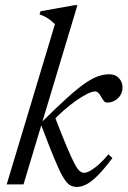

<svg xmlns="http://www.w3.org/2000/svg" viewBox="-20 -730 505 760"><path d="M286.5 -709.5 73 0H6.5L197.5 -634.5Q188.5 -643 180 -649.8Q171.5 -656.5 161.2 -662.2Q151 -668 136.5 -673L140.5 -685.5L275 -709.5ZM142 -238 144.5 -246Q203.5 -304.5 244.8 -341.8Q286 -379 315.5 -399.5Q345 -420 368 -428Q391 -436 413 -436Q437 -436 451 -420.5Q465 -405 465 -384Q465 -366.5 456.5 -353Q448 -339.5 434.2 -331.8Q420.5 -324 403.5 -324Q397 -324 392.2 -329.2Q387.5 -334.5 380.5 -346.5Q374 -358.5 368.5 -363.2Q363 -368 356 -368Q344.5 -368 324.5 -358Q304.5 -348 280 -330.8Q255.5 -313.5 230 -291Q204.5 -268.5 182 -243.5L195.5 -271.5Q225.5 -193.5 244.8 -148Q264 -102.5 275.8 -80.8Q287.5 -59 296 -52.5Q304.5 -46 313 -46Q323.5 -46 339.2 -55.2Q355 -64.5 373.2 -81Q391.5 -97.5 409 -119L425 -104.5Q393.5 -62.5 369 -37.5Q344.5 -12.5 324 -1.2Q303.5 10 283.5 10Q268.5 10 256 2.2Q243.5 -5.5 229 -30.2Q214.5 -55 194 -104.5Q173.5 -154 142 -238Z"/></svg>

Font: Newsreader Text
Style: Italic
Weight: 400
Italic angle: -17°
Designer: Hugues Gentile
Foundry: Production Type
Version: Version 1.001